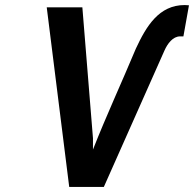

<svg xmlns="http://www.w3.org/2000/svg" viewBox="-20 -740 768 760"><path d="M348 -193 306 -711H165L254 0H391L631 -540C643 -567 664 -596 693 -596H706L728 -719L711 -720C609 -720 559 -636 518 -548C462 -414 402 -285 348 -148Z"/></svg>

Font: Asimov
Style: NarIt
Weight: 500
Designer: Google
Version: Version 2.000980; 2014